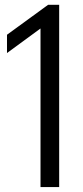

<svg xmlns="http://www.w3.org/2000/svg" viewBox="-20 -762 338 782"><path d="M145 0V-646L8.5 -546V-620.5L176 -742.5H221V0Z"/></svg>

Font: Encode Sans Cnd
Style: Regular
Weight: 400
Width: 3
Designer: Multiple Designers
Foundry: Impallari Type
Version: Version 3.002; ttfautohint (v1.8.3) -l 8 -r 50 -G 200 -x 14 